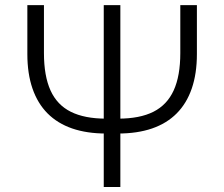

<svg xmlns="http://www.w3.org/2000/svg" viewBox="-20 -748 897 768"><path d="M701.2 -727.5H767.6V-531.7Q767.6 -453.6 747.1 -394Q726.6 -334.5 686.8 -294.4Q647 -254.4 588.1 -234.1Q529.3 -213.9 452.1 -213.9H404.3Q327.6 -213.9 268.8 -234.1Q210 -254.4 170.2 -294.4Q130.4 -334.5 109.9 -394Q89.4 -453.6 89.4 -531.7V-727.5H155.8V-535.6Q155.8 -444.3 182.1 -386.2Q208.5 -328.1 263.4 -300.8Q318.4 -273.4 404.3 -273.4H452.6Q539.1 -273.4 593.8 -301Q648.4 -328.6 674.8 -386.5Q701.2 -444.3 701.2 -535.6ZM395 -727.5H461.4V0H395Z"/></svg>

Font: Inter 20pt Light
Style: Regular
Weight: 300
Version: Version 4.001;git-66647c0bb